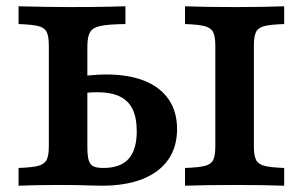

<svg xmlns="http://www.w3.org/2000/svg" viewBox="-20 -591 963 611"><path d="M135.4 -125.8V-445.2Q135.4 -475.4 128.6 -489.1Q121.9 -502.9 102.3 -507.9Q82.8 -512.9 39 -514.5V-571Q138.2 -568.5 202.4 -568.5Q277 -568.5 330.2 -569.8L379.2 -571V-514.5Q324.7 -513.8 300 -508.5Q275.3 -503.3 266.7 -488.7Q258 -474.1 258 -442.1V-125.8Q258 -96.5 262 -82.1Q266 -67.8 276.4 -62.1Q286.8 -56.5 308.6 -56.5Q363.1 -56.5 389.1 -85.3Q415.2 -114.1 415.2 -173.6Q415.2 -216.4 401.9 -243.7Q388.5 -270.9 360.8 -284.2Q333.2 -297.5 289.7 -297.5Q257.3 -297.5 227.2 -291.1Q220.8 -289.5 213.6 -287V-343.1Q234.8 -348 262.9 -351Q291.1 -354 318 -354Q389.7 -354 440.1 -333.7Q490.5 -313.3 517 -274.4Q543.5 -235.5 543.5 -180.6Q543.5 -123.3 515.4 -83Q487.3 -42.7 433.5 -21.3Q379.7 0 303.9 0Q281.5 -0.4 264.3 -0.8Q220.2 -2.4 179.2 -2.4Q89.4 -2.4 39 0V-56.5Q82.4 -58.1 101.9 -63.3Q121.4 -68.5 128.4 -82.3Q135.4 -96 135.4 -125.8ZM665.2 -125.8V-445.2Q665.2 -475 658.3 -488.7Q651.5 -502.4 631.8 -507.7Q612.2 -512.9 568.8 -514.5V-571Q637.4 -568.5 729.1 -568.5Q814.2 -568.5 884.3 -571V-514.5Q840.4 -513 820.9 -507.9Q801.4 -502.9 794.6 -489Q787.9 -475.2 787.9 -445.2V-125.8Q787.9 -96 794.8 -82.3Q801.6 -68.5 821.3 -63.3Q840.9 -58.1 884.3 -56.5V0Q814.2 -2.4 729.1 -2.4Q637.4 -2.4 568.8 0V-56.5Q612.7 -58 632.2 -63.1Q651.7 -68.1 658.5 -81.9Q665.2 -95.7 665.2 -125.8Z"/></svg>

Font: Playfair Micro SmCond SmLight
Style: Regular
Weight: 360
Width: 4
Designer: Claus Eggers Sørensen
Foundry: Claus Eggers Sørensen
Version: Version 2.100;Glyphs 3.2 (3219)